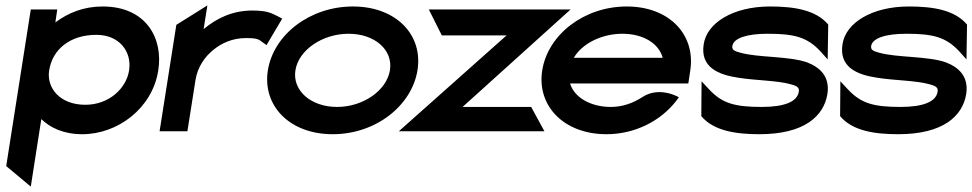

<svg xmlns="http://www.w3.org/2000/svg" viewBox="-20 -486 3601 711"><path d="M3 129 94 205 133 -45C166 -13 215 11 285 11C415 11 544 -84 566 -225C585 -342 523 -462 360 -462C289 -462 232 -438 185 -403L192 -451H94ZM162 -225C174 -303 239 -357 337 -357C421 -357 469 -296 458 -225C448 -160 385 -98 296 -98C201 -98 152 -161 162 -225Z M571 0H674L704 -190C712 -238 738 -276 771 -302C800 -326 841 -345 890 -345C935 -345 938 -340 953 -329L967 -319L1025 -417L1012 -424C987 -436 973 -447 914 -447C840 -447 780 -417 734 -378L748 -466L633 -394Z M972 -226C951 -95 1052 11 1212 11C1372 11 1505 -95 1526 -226C1547 -357 1447 -462 1287 -462C1127 -462 993 -357 972 -226ZM1074 -226C1086 -301 1174 -361 1271 -361C1368 -361 1436 -301 1424 -226C1412 -151 1325 -90 1228 -90C1131 -90 1062 -151 1074 -226Z M1457 0H1996L1947 -90H1693L2093 -451H1568L1616 -355H1856Z M1988 -226C1967 -95 2067 11 2226 11C2331 11 2426 -38 2483 -111L2494 -126L2479 -133C2478 -133 2415 -164 2358 -126C2324 -104 2285 -90 2242 -90C2166 -90 2106 -126 2091 -177H2529L2536 -224C2557 -356 2460 -462 2301 -462C2142 -462 2009 -357 1988 -226ZM2105 -272C2135 -324 2207 -361 2285 -361C2362 -361 2420 -325 2434 -272Z M2586 -323C2572 -237 2640 -209 2715 -198C2777 -188 2859 -188 2908 -174C2931 -168 2941 -162 2938 -146C2932 -109 2884 -90 2801 -90C2701 -90 2654 -103 2605 -156L2578 -185L2577 -56C2622 -2 2703 11 2792 11C2960 11 3031 -57 3044 -138C3054 -204 3015 -237 2969 -255C2900 -279 2788 -272 2721 -291C2698 -297 2690 -302 2692 -316C2697 -345 2746 -361 2823 -361C2923 -361 2970 -348 3019 -295L3045 -266L3047 -395C3002 -449 2921 -462 2832 -462C2694 -462 2598 -401 2586 -323Z M3100 -323C3086 -237 3154 -209 3229 -198C3291 -188 3373 -188 3422 -174C3445 -168 3455 -162 3452 -146C3446 -109 3398 -90 3315 -90C3215 -90 3168 -103 3119 -156L3092 -185L3091 -56C3136 -2 3217 11 3306 11C3474 11 3545 -57 3558 -138C3568 -204 3529 -237 3483 -255C3414 -279 3302 -272 3235 -291C3212 -297 3204 -302 3206 -316C3211 -345 3260 -361 3337 -361C3437 -361 3484 -348 3533 -295L3559 -266L3561 -395C3516 -449 3435 -462 3346 -462C3208 -462 3112 -401 3100 -323Z"/></svg>

Font: Charger Sport
Style: BlkExtObl
Weight: 900
Designer: Jasper
Foundry: Cannot Into Space Fonts
Version: Version 1.1